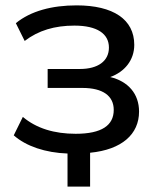

<svg xmlns="http://www.w3.org/2000/svg" viewBox="-20 -569 588 722"><path d="M318.8 132.8V5.4C438.5 -6.3 502.9 -64.5 502.9 -149.4C502.9 -216.8 461.4 -263.2 394.5 -279.3C448.7 -298.8 484.9 -342.8 484.9 -400.4C484.9 -496.1 405.8 -548.8 268.1 -548.8C175.8 -548.8 95.7 -527.8 39.6 -481.9L72.8 -415C124.5 -454.6 185.5 -472.7 259.8 -472.7C345.7 -472.7 389.6 -441.9 389.6 -390.1C389.6 -338.9 347.7 -309.6 280.8 -309.6H159.2V-238.3H290C366.7 -238.3 407.7 -208.5 407.7 -155.8C407.7 -97.7 362.8 -65.9 264.6 -65.9C184.1 -65.9 116.7 -86.4 65.9 -129.4L31.7 -60.1C78.1 -19 150.9 5.4 233.9 8.3V132.8Z"/></svg>

Font: Winston
Style: Regular
Weight: 400
Designer: Vernon Adams, Kim Jin-seong, David Berlow, Cristiano Sobral
Foundry: The Winston Project Authors
Version: Version 3.004